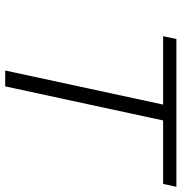

<svg xmlns="http://www.w3.org/2000/svg" viewBox="0 -698 698 738"><g transform="rotate(90 349.0 -329.0)"><path d="M251 0 393 -658H454L312 0ZM119 -607 130 -658H698L687 -607Z"/></g></svg>

Font: Ysabeau Office Light
Style: Italic
Weight: 300
Italic angle: -12°
Designer: Christian Thalmann (Catharsis Fonts)
Version: Version 2.001;gftools[0.9.30]; featfreeze: tnum,lnum,ss02